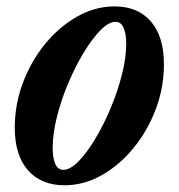

<svg xmlns="http://www.w3.org/2000/svg" viewBox="-20 -554 545 585"><path d="M176.5 10.5Q105.5 10.5 65.2 -35.2Q25 -81 25 -165Q25 -236 50 -302.2Q75 -368.5 118 -420.8Q161 -473 215.5 -503.8Q270 -534.5 329 -534.5Q400 -534.5 439.8 -488.5Q479.5 -442.5 479.5 -358Q479.5 -287.5 454.8 -221.8Q430 -156 387.2 -103.5Q344.5 -51 290 -20.2Q235.5 10.5 176.5 10.5ZM173 -36.5Q193.5 -36.5 218.8 -62Q244 -87.5 269.5 -129.8Q295 -172 316.5 -223Q338 -274 351.2 -325.5Q364.5 -377 364.5 -420.5Q364.5 -451.5 356.5 -469.5Q348.5 -487.5 332 -487.5Q311.5 -487.5 286.2 -462Q261 -436.5 235.2 -394Q209.5 -351.5 188 -300.8Q166.5 -250 153.5 -198.2Q140.5 -146.5 140.5 -103.5Q140.5 -72.5 148.5 -54.5Q156.5 -36.5 173 -36.5Z"/></svg>

Font: Libre Caslon Condensed Bold
Style: Italic
Weight: 700
Italic angle: -22.583°
Designer: Pablo Impallari, Rodrigo Fuenzalida, Katja Schimmel, Ertekin Erdin
Foundry: Pablo Impallari, Rodrigo Fuenzalida
Version: Version 2.000; ttfautohint (v1.8.4.7-5d5b);gftools[0.9.33]